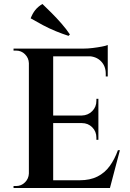

<svg xmlns="http://www.w3.org/2000/svg" viewBox="-20 -944 653 964"><path d="M247 -700V0H125V-700ZM512 -39 529 0H244V-39ZM474 -364V-326H244V-364ZM521 -700V-661H244V-700ZM582 -190 532 0H345L381 -39Q432 -39 469 -57.5Q506 -76 531 -110.5Q556 -145 572 -190ZM474 -328V-242H464V-253Q464 -284 443 -305Q422 -326 391 -326V-328ZM474 -448V-362H391V-364Q422 -365 443 -386Q464 -407 464 -438V-448ZM521 -664V-560H511V-574Q511 -612 487 -636.5Q463 -661 423 -662V-664ZM521 -718V-689L399 -700Q421 -700 445.5 -703Q470 -706 491 -710Q512 -714 521 -718ZM128 -73V0H48V-10Q48 -10 54.5 -10Q61 -10 61 -10Q87 -10 105.5 -28.5Q124 -47 125 -73ZM128 -627H125Q124 -653 105.5 -671.5Q87 -690 61 -690Q61 -690 54.5 -690Q48 -690 48 -690V-700H128ZM331 -771 324 -764Q293 -774 260 -787.5Q227 -801 195 -818Q163 -835 134 -852Q143 -876 157 -893.5Q171 -911 193 -924Q214 -904 239 -879Q264 -854 288.5 -826Q313 -798 331 -771Z"/></svg>

Font: Cinzel SemiBold
Style: Regular
Weight: 600
Designer: Natanael Gama
Version: Version 2.000